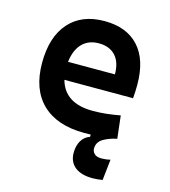

<svg xmlns="http://www.w3.org/2000/svg" viewBox="-109 -615 805 910"><g transform="rotate(15 293.0 -160.0)"><path d="M428.7 207Q372.6 207 342 182.4Q311.5 157.7 311.5 113.3Q311.5 78.1 326.2 53.7Q340.8 29.3 367.2 20.5V9.3Q352.1 9.8 335.4 9.8Q201.7 9.8 129.2 -59.8Q56.6 -129.4 56.6 -259.8Q56.6 -386.7 118.4 -457Q180.2 -527.3 292.5 -527.3Q400.9 -527.3 460.2 -462.9Q519.5 -398.4 519.5 -275.9Q519.5 -240.7 516.6 -209H179.7Q209 -101.6 347.2 -101.6Q381.3 -101.6 414.3 -105.2Q447.3 -108.9 481.4 -115.2L494.1 -3.9Q456.5 3.4 428 20.3Q399.4 37.1 399.4 69.8Q399.4 83 410.2 94.2Q420.9 105.5 446.3 105.5Q455.1 105.5 465.8 104.2Q476.6 103 488.8 100.1L477.5 202.6Q451.2 207 428.7 207ZM174.3 -295.9H404.3Q404.3 -355.5 375 -387Q345.7 -418.5 293.5 -418.5Q242.7 -418.5 211.9 -386.7Q181.2 -355 174.3 -295.9Z"/></g></svg>

Font: CaskaydiaCove NFP SemiBold
Style: Regular
Weight: 600
Designer: Aaron Bell
Foundry: Saja Typeworks
Version: Version 2111.001; VTT 6.35;Nerd Fonts 3.1.1